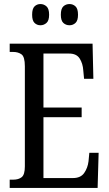

<svg xmlns="http://www.w3.org/2000/svg" viewBox="-20 -930 539 950"><path d="M28 0V-41H45Q72 -41 87.5 -53.5Q103 -66 103 -107V-602Q103 -649 86.5 -661Q70 -673 45 -673H28V-714H438L442 -540H396L392 -582Q390 -615 374.5 -640Q359 -665 322 -665H195V-398H384V-350H195V-49H341Q379 -49 396.5 -74Q414 -99 418 -132L422 -174H468L463 0ZM324 -805Q306 -805 293.5 -816.5Q281 -828 281 -857Q281 -887 293.5 -898.5Q306 -910 324 -910Q341 -910 353.5 -898.5Q366 -887 366 -857Q366 -828 353.5 -816.5Q341 -805 324 -805ZM180 -805Q163 -805 151 -816.5Q139 -828 139 -857Q139 -887 151 -898.5Q163 -910 180 -910Q197 -910 210 -898.5Q223 -887 223 -857Q223 -828 210 -816.5Q197 -805 180 -805Z"/></svg>

Font: Noto Serif Khmer ExtraCondensed
Style: Regular
Weight: 400
Width: 2
Designer: Danh Hong and the Monotype Design Team
Foundry: Monotype Imaging Inc.
Version: Version 2.004; ttfautohint (v1.8.4.7-5d5b)